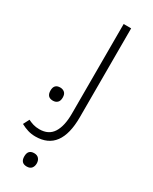

<svg xmlns="http://www.w3.org/2000/svg" viewBox="-260 -529 775 975"><g transform="rotate(30 128.0 -41.5)"><path d="M50 241Q26 241 5 234.5Q-16 228 -36 217L-18 182Q-4 189 12 194Q28 199 49 199Q103 199 128 159.5Q153 120 153 48V-478H197V43Q197 241 50 241ZM36 39Q0 39 0 0Q0 -38 36 -38Q51 -38 61.5 -29Q72 -20 72 0Q72 20 62 29.5Q52 39 36 39ZM88 395Q52 395 52 356Q52 317 88 317Q106 317 115.5 328Q125 339 125 356Q125 373 116 384Q107 395 88 395Z"/></g></svg>

Font: Noto Kufi Arabic ExtraLight
Style: Regular
Weight: 200
Designer: Monotype Design Team, David Williams, Khaled Hosny
Foundry: Google LLC
Version: Version 2.109; ttfautohint (v1.8.4.7-5d5b)